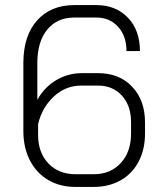

<svg xmlns="http://www.w3.org/2000/svg" viewBox="-20 -728 639 756"><path d="M72 -212V-480Q72 -587 126 -647.5Q180 -708 273 -708H359Q436 -708 483.5 -658.5Q531 -609 531 -527H478Q478 -586 445 -622.5Q412 -659 359 -659H273Q205 -659 166 -611.5Q127 -564 127 -480V-335Q155 -385 201.5 -412.5Q248 -440 302 -440H366Q450 -440 500.5 -386.5Q551 -333 551 -246V-202Q551 -140 526 -92Q501 -44 455 -18Q409 8 349 8H276Q216 8 169.5 -19.5Q123 -47 97.5 -97Q72 -147 72 -212ZM349 -42Q415 -42 455.5 -86Q496 -130 496 -202V-247Q496 -312 460 -351.5Q424 -391 366 -391H300Q238 -391 191.5 -347.5Q145 -304 130 -239V-197Q130 -127 170.5 -84.5Q211 -42 277 -42Z"/></svg>

Font: Bai Jamjuree Light
Style: Regular
Weight: 300
Designer: Katatrad Aksorn Co.,Ltd.
Foundry: Cadson Demak Co.,Ltd.
Version: Version 1.000; ttfautohint (v1.6)